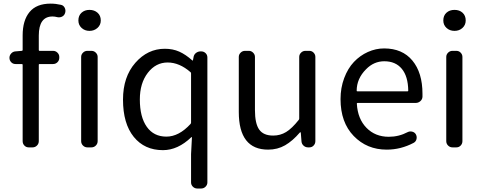

<svg xmlns="http://www.w3.org/2000/svg" viewBox="-20 -829 2713 1080"><path d="M102.5 -543Q107.4 -543 107.4 -547.9V-629.9Q107.4 -714.8 146.5 -761.7Q185.5 -808.6 264.6 -808.6Q293.9 -808.6 323.2 -801.8Q336.9 -798.8 343.8 -785.6Q350.6 -772.5 346.7 -757.8L345.7 -754.9Q341.8 -742.2 329.6 -735.8Q317.4 -729.5 302.7 -732.4Q288.1 -736.3 275.4 -736.3Q198.2 -736.3 198.2 -628.9V-547.9Q198.2 -543 202.1 -543H278.3Q293 -543 303.2 -532.7Q313.5 -522.5 313.5 -508.8V-503.9Q313.5 -489.3 303.2 -479Q293 -468.8 278.3 -468.8H202.1Q198.2 -468.8 198.2 -464.8V-35.2Q198.2 -20.5 188 -10.3Q177.7 0 163.1 0H141.6Q127 0 117.2 -10.3Q107.4 -20.5 107.4 -35.2V-464.8Q107.4 -468.8 102.5 -468.8H67.4Q52.7 -468.8 43 -479Q33.2 -489.3 33.2 -503.9Q33.2 -517.6 43 -528.3Q52.7 -539.1 67.4 -540ZM471.7 0Q457 0 446.8 -10.3Q436.5 -20.5 436.5 -35.2V-508.8Q436.5 -522.5 446.8 -532.7Q457 -543 471.7 -543H494.1Q508.8 -543 519 -532.7Q529.3 -522.5 529.3 -508.8V-35.2Q529.3 -20.5 519 -10.3Q508.8 0 494.1 0ZM483.4 -773.4Q510.7 -773.4 528.8 -757.3Q546.9 -741.2 546.9 -713.9Q546.9 -688.5 528.3 -671.9Q509.8 -655.3 483.4 -655.3Q457 -655.3 439 -671.9Q420.9 -688.5 420.9 -713.9Q420.9 -741.2 438.5 -757.3Q456.1 -773.4 483.4 -773.4Z M1089.8 231.4Q1075.2 231.4 1064.9 221.2Q1054.7 210.9 1054.7 197.3V38.1L1059.6 -55.7Q1059.6 -57.6 1058.6 -58.1Q1057.6 -58.6 1056.6 -57.6Q980.5 15.6 896.5 15.6Q793 15.6 732.4 -59.1Q671.9 -133.8 671.9 -268.6Q671.9 -396.5 741.2 -475.6Q810.5 -554.7 907.2 -554.7Q952.1 -554.7 988.3 -538.6Q1024.4 -522.5 1061.5 -489.3Q1062.5 -488.3 1064 -488.3Q1065.4 -488.3 1065.4 -490.2L1068.4 -505.9Q1070.3 -521.5 1082 -530.8Q1093.8 -540 1108.4 -540H1111.3Q1126 -540 1136.2 -530.3Q1146.5 -520.5 1146.5 -505.9V197.3Q1146.5 210.9 1136.2 221.2Q1126 231.4 1111.3 231.4ZM916 -60.5Q986.3 -60.5 1051.8 -131.8Q1054.7 -135.7 1054.7 -139.6V-416Q1054.7 -420.9 1051.8 -422.9Q989.3 -477.5 922.9 -477.5Q856.4 -477.5 811.5 -419.4Q766.6 -361.3 766.6 -269.5Q766.6 -170.9 805.7 -115.7Q844.7 -60.5 916 -60.5Z M1488.3 12.7Q1323.2 12.7 1323.2 -199.2V-508.8Q1323.2 -522.5 1333.5 -532.7Q1343.8 -543 1358.4 -543H1379.9Q1393.6 -543 1403.8 -532.7Q1414.1 -522.5 1414.1 -508.8V-210Q1414.1 -133.8 1438 -100.1Q1461.9 -66.4 1516.6 -66.4Q1556.6 -66.4 1589.4 -86.4Q1622.1 -106.4 1660.2 -154.3Q1663.1 -158.2 1663.1 -162.1V-508.8Q1663.1 -522.5 1673.3 -532.7Q1683.6 -543 1698.2 -543H1719.7Q1734.4 -543 1744.1 -532.7Q1753.9 -522.5 1753.9 -508.8V-35.2Q1753.9 -20.5 1744.1 -10.3Q1734.4 0 1719.7 0H1712.9Q1698.2 0 1687.5 -9.8Q1676.8 -19.5 1675.8 -34.2L1671.9 -84Q1670.9 -85 1669.4 -85Q1668 -85 1667 -84Q1626 -36.1 1583.5 -11.7Q1541 12.7 1488.3 12.7Z M2155.3 12.7Q2043.9 12.7 1969.7 -64Q1895.5 -140.6 1895.5 -271.5Q1895.5 -335 1916 -389.6Q1936.5 -444.3 1970.7 -480.5Q2004.9 -516.6 2049.3 -536.6Q2093.8 -556.6 2140.6 -556.6Q2243.2 -556.6 2299.8 -488.3Q2356.4 -419.9 2356.4 -301.8Q2356.4 -293 2356.4 -284.2Q2355.5 -269.5 2344.2 -259.8Q2333 -250 2318.4 -250H1991.2Q1986.3 -250 1987.3 -245.1Q1992.2 -160.2 2041.5 -109.9Q2090.8 -59.6 2167 -59.6Q2223.6 -59.6 2273.4 -85.9Q2285.2 -91.8 2298.8 -88.4Q2312.5 -85 2319.3 -73.2Q2326.2 -60.5 2322.8 -46.4Q2319.3 -32.2 2306.6 -25.4Q2234.4 12.7 2155.3 12.7ZM1986.3 -318.4Q1986.3 -315.4 1990.2 -315.4H2272.5Q2276.4 -315.4 2276.4 -319.3Q2276.4 -319.3 2276.4 -319.3Q2275.4 -399.4 2240.2 -441.9Q2205.1 -484.4 2141.6 -484.4Q2083 -484.4 2039.1 -439.5Q1986.3 -386.7 1986.3 -318.4Z M2525.4 0Q2510.7 0 2500.5 -10.3Q2490.2 -20.5 2490.2 -35.2V-508.8Q2490.2 -522.5 2500.5 -532.7Q2510.7 -543 2525.4 -543H2546.9Q2561.5 -543 2571.3 -532.7Q2581.1 -522.5 2581.1 -508.8V-35.2Q2581.1 -20.5 2571.3 -10.3Q2561.5 0 2546.9 0ZM2473.6 -713.9Q2473.6 -741.2 2491.2 -757.3Q2508.8 -773.4 2536.6 -773.4Q2564.5 -773.4 2582 -757.3Q2599.6 -741.2 2599.6 -713.9Q2599.6 -688.5 2581.5 -671.9Q2563.5 -655.3 2536.6 -655.3Q2509.8 -655.3 2491.7 -671.9Q2473.6 -688.5 2473.6 -713.9Z"/></svg>

Font: Gen Jyuu GothicL Regular
Style: Regular
Weight: 400
Designer: [Source Han Sans]
Ryoko NISHIZUKA  (kana & ideographs); Paul D. Hunt (Latin, Greek & Cyrillic); Wenlong ZHANG  (bopomofo
Version: Version 1.002.20150607